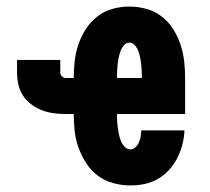

<svg xmlns="http://www.w3.org/2000/svg" viewBox="-20 -558 640 586"><path d="M378 8Q352 8 326 1Q300 -6 279 -21.5Q258 -37 243.5 -59.5Q229 -82 220 -106.5Q211 -131 208 -157.5Q205 -184 205 -210H180Q162 -210 143.5 -212.5Q125 -215 108 -221.5Q91 -228 75.5 -239.5Q60 -251 50 -266.5Q40 -282 36 -300.5Q32 -319 32 -337V-375H164V-337Q164 -330 169 -325Q174 -320 180 -320H205Q205 -346 208 -372Q211 -398 219.5 -423Q228 -448 242.5 -470Q257 -492 277.5 -508Q298 -524 323.5 -531Q349 -538 375 -538Q401 -538 426.5 -531Q452 -524 473 -508Q494 -492 508 -470Q522 -448 530.5 -423Q539 -398 542 -372Q545 -346 545 -320V-210H337Q337 -200 337.5 -189.5Q338 -179 339.5 -168.5Q341 -158 343 -148Q345 -138 349 -128Q353 -118 360.5 -110Q368 -102 378 -102Q387 -102 394 -109Q401 -116 404.5 -124.5Q408 -133 409.5 -142Q411 -151 411 -160H543Q542 -138 536.5 -116.5Q531 -95 521 -75.5Q511 -56 496 -39.5Q481 -23 462 -12Q443 -1 421.5 3.5Q400 8 378 8ZM337 -320H413Q413 -330 412.5 -340.5Q412 -351 411 -361Q410 -371 408 -381Q406 -391 402.5 -401Q399 -411 392 -419.5Q385 -428 375 -428Q365 -428 358 -419.5Q351 -411 347.5 -401Q344 -391 342 -381Q340 -371 339 -361Q338 -351 337.5 -340.5Q337 -330 337 -320Z"/></svg>

Font: Iosevka Slab XBdEx
Style: Regular
Weight: 800
Width: 7
Monospace: yes
Designer: Belleve Invis
Foundry: Belleve Invis
Version: Version 11.1.0; ttfautohint (v1.8.3)